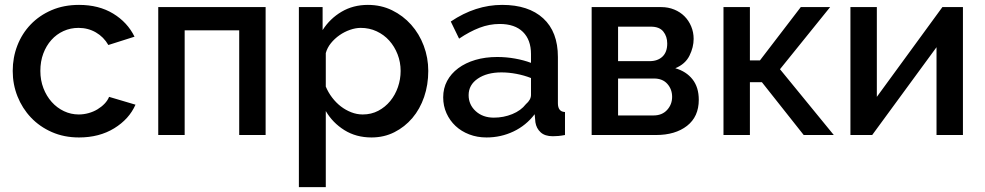

<svg xmlns="http://www.w3.org/2000/svg" viewBox="-20 -552 4026 785"><path d="M32 -262Q32 -317 51 -366Q70 -415 105.5 -452Q141 -489 191 -510.5Q241 -532 303 -532Q384 -532 442.5 -496.5Q501 -461 530 -402L423 -368Q404 -401 372 -419.5Q340 -438 301 -438Q268 -438 239.5 -425Q211 -412 190 -388.5Q169 -365 157 -333Q145 -301 145 -262Q145 -224 157.5 -191.5Q170 -159 191.5 -135Q213 -111 241.5 -97.5Q270 -84 302 -84Q322 -84 342 -89.5Q362 -95 378.5 -105Q395 -115 407.5 -128Q420 -141 426 -156L534 -124Q508 -65 447 -27.5Q386 10 303 10Q242 10 192 -12Q142 -34 106.5 -71.5Q71 -109 51.5 -158Q32 -207 32 -262Z M1066 0H958V-428H735V0H627V-523H1066Z M1499 10Q1436 10 1388 -20Q1340 -50 1312 -98V213H1202V-523H1299V-429Q1329 -476 1376.5 -504Q1424 -532 1484 -532Q1538 -532 1583 -510Q1628 -488 1661 -451Q1694 -414 1712.5 -365Q1731 -316 1731 -262Q1731 -205 1714 -155.5Q1697 -106 1666 -69.5Q1635 -33 1592.5 -11.5Q1550 10 1499 10ZM1463 -84Q1498 -84 1526.5 -99Q1555 -114 1575.5 -139Q1596 -164 1607 -196Q1618 -228 1618 -262Q1618 -298 1605.5 -330Q1593 -362 1571.5 -386Q1550 -410 1520 -424Q1490 -438 1455 -438Q1434 -438 1411 -430Q1388 -422 1368 -408Q1348 -394 1333 -375.5Q1318 -357 1312 -335V-198Q1322 -174 1338 -153Q1354 -132 1373.5 -117Q1393 -102 1416 -93Q1439 -84 1463 -84Z M1969 10Q1931 10 1898.5 -2.5Q1866 -15 1842.5 -37Q1819 -59 1805.5 -89Q1792 -119 1792 -154Q1792 -191 1808 -221Q1824 -251 1853.5 -273Q1883 -295 1923.5 -307Q1964 -319 2013 -319Q2050 -319 2086 -312.5Q2122 -306 2151 -295V-331Q2151 -389 2118 -421.5Q2085 -454 2023 -454Q1981 -454 1940.5 -438.5Q1900 -423 1857 -394L1823 -464Q1924 -532 2033 -532Q2141 -532 2201 -477Q2261 -422 2261 -319V-130Q2261 -95 2290 -94V0Q2274 3 2262.5 4Q2251 5 2240 5Q2208 5 2190.5 -11Q2173 -27 2169 -52L2166 -85Q2131 -39 2079.5 -14.5Q2028 10 1969 10ZM1999 -71Q2039 -71 2074.5 -85.5Q2110 -100 2130 -126Q2151 -144 2151 -164V-233Q2123 -244 2091.5 -250Q2060 -256 2030 -256Q1971 -256 1933.5 -230.5Q1896 -205 1896 -163Q1896 -124 1925 -97.5Q1954 -71 1999 -71Z M2684 -523Q2712 -523 2736.5 -513Q2761 -503 2778.5 -485.5Q2796 -468 2806 -444Q2816 -420 2816 -393Q2816 -359 2799 -324.5Q2782 -290 2741 -273Q2786 -260 2811.5 -227.5Q2837 -195 2837 -144Q2837 -75 2789 -37.5Q2741 0 2662 0H2399V-523ZM2636 -302Q2669 -302 2688.5 -320.5Q2708 -339 2708 -374Q2708 -403 2692 -423Q2676 -443 2641 -443H2507V-302ZM2652 -80Q2687 -80 2707.5 -102.5Q2728 -125 2728 -156Q2728 -187 2708.5 -209Q2689 -231 2654 -231H2507V-80Z M3254 -523H3374L3169 -269L3389 0H3266L3095 -216H3046V0H2938V-523H3046V-305H3087Z M3565 -156 3833 -523H3917V0H3809V-359L3546 0H3457V-523H3565Z"/></svg>

Font: Oxford Sans SemiBold
Style: Regular
Weight: 600
Designer: Matt McInerney, Pablo Impallari, Rodrigo Fuenzalida
Foundry: Matt McInerney, Pablo Impallari, Rodrigo Fuenzalida
Version: Version 3.000g; ttfautohint (v1.5) -l 8 -r 28 -G 28 -x 14 -D